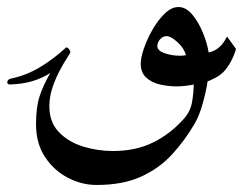

<svg xmlns="http://www.w3.org/2000/svg" viewBox="-20 -240 698 541"><path d="M503.9 -84.5Q499 -104 480.2 -121.1Q461.4 -138.2 449.7 -138.2Q438.5 -138.2 430.9 -129.2Q423.3 -120.1 423.3 -110.4Q423.3 -97.2 443.6 -90.1Q463.9 -83 487.3 -83Q496.6 -83 503.9 -84.5ZM645 -102.1Q639.2 -82 629.6 -64.9Q620.1 -47.9 610.4 -38.1Q599.6 -27.3 586.4 -20.5Q573.2 -13.7 564.9 -10.7Q561.5 14.2 551.5 50.5Q541.5 86.9 527.3 110.4Q500.5 156.2 464.6 195.3Q428.7 234.4 377.4 257.8Q326.2 281.2 252 281.2Q210.9 281.2 171.9 261.2Q132.8 241.2 107.2 202.9Q81.5 164.6 81.5 109.9Q81.5 62 91.6 31.2Q101.6 0.5 121.6 -34.2Q97.7 -19 69.8 -11Q42 -2.9 8.3 -2Q0.5 -2 0.5 -7.8Q0.5 -16.1 10.7 -18.6Q52.2 -26.9 90.8 -49.6Q129.4 -72.3 166.5 -106.4Q170.4 -106.4 174.3 -101.8Q178.2 -97.2 178.2 -92.8Q178.2 -90.8 169.2 -77.1Q160.2 -63.5 148.7 -42Q137.2 -20.5 128.2 5.6Q119.1 31.7 119.1 59.6Q119.1 104.5 146 132.3Q172.9 160.2 214.1 172.9Q255.4 185.5 298.8 185.5Q361.8 185.5 410.9 161.6Q460 137.7 498.5 94.2Q517.1 73.2 521.5 45.7Q525.9 18.1 525.9 -2Q518.1 0 504.4 1.7Q490.7 3.4 477.1 3.4Q454.1 3.4 430.7 -2Q407.2 -7.3 391.8 -21.5Q376.5 -35.6 376.5 -61Q376.5 -77.1 385.5 -103.5Q394.5 -129.9 409.9 -156.7Q425.3 -183.6 444.3 -201.9Q463.4 -220.2 482.9 -220.2Q504.4 -220.2 522.2 -198.5Q540 -176.8 552 -147Q564 -117.2 567.9 -92.3Q585 -95.7 597.7 -106.9Q605 -113.3 610.1 -120.8Q615.2 -128.4 619.6 -137.2Z"/></svg>

Font: Scheherazade New
Style: Regular
Weight: 400
Designer: SIL International
Foundry: SIL International
Version: Version 4.000